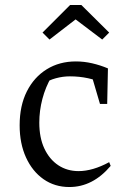

<svg xmlns="http://www.w3.org/2000/svg" viewBox="-20 -744 502 772"><path d="M259 8Q200 8 155 -23.5Q110 -55 84.5 -111Q59 -167 59 -240Q59 -319 88 -376.5Q117 -434 168 -465.5Q219 -497 285 -497Q318 -497 350.5 -489.5Q383 -482 414 -469L400 -407Q337 -437 261 -437Q233 -437 205 -429.5Q177 -422 152 -406L187 -435Q163 -394 150.5 -346.5Q138 -299 138 -251Q138 -190 158.5 -146.5Q179 -103 214.5 -79.5Q250 -56 296 -56Q324 -56 355 -65Q386 -74 419 -92L425 -77Q353 8 259 8ZM382 -326 340 -469H414L411 -326ZM307 -724 419 -613 391 -585 284 -666 179 -585 151 -613 262 -724Z"/></svg>

Font: Piazzolla Thin
Style: Regular
Weight: 400
Version: Version 2.001